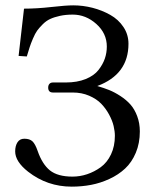

<svg xmlns="http://www.w3.org/2000/svg" viewBox="-20 -678 582 710"><path d="M248 -24.9C211.6 -24.9 183.8 -32.6 164.6 -47.9C145.7 -63.2 130.5 -87.2 119.1 -120.1C113.3 -137 106.9 -148.8 100.1 -155.3C93.3 -161.8 83.2 -165 69.8 -165C58.8 -165 50.4 -160.6 44.7 -151.9C39 -143.1 36.1 -131.8 36.1 -118.2C36.1 -93.1 52.1 -68 84 -43C131.2 -6.2 184.9 12.2 245.1 12.2C269.9 12.2 293.8 10 316.9 5.6C340 1.2 362.6 -6.1 384.8 -16.4C406.9 -26.6 426.2 -39.4 442.6 -54.7C459.1 -70 472.2 -89.4 482.2 -113C492.1 -136.6 497.1 -162.9 497.1 -191.9C497.1 -212.4 493.8 -231.3 487.3 -248.5C480.8 -265.8 472.5 -280.1 462.4 -291.5C452.3 -302.9 440 -313.3 425.5 -322.8C411.1 -332.2 397.1 -339.6 383.8 -345C370.4 -350.3 355.8 -355.3 339.8 -359.9C416.7 -388.5 455.1 -440.6 455.1 -516.1C455.1 -538.9 448.9 -559.6 436.5 -578.1C424.2 -596.7 407.9 -611.7 387.7 -623C367.5 -634.4 345.6 -643.1 322 -649.2C298.4 -655.2 274.7 -658.2 251 -658.2C233.1 -658.2 206.1 -656.2 169.9 -652.1C133.8 -648 100.1 -646 68.8 -646L48.8 -471.2L79.1 -469.2L89.8 -503.9C92.4 -512 96.4 -522.5 101.8 -535.2C107.2 -547.9 112.4 -557.7 117.4 -564.7C122.5 -571.7 129.3 -579.5 137.9 -588.1C146.6 -596.8 155.8 -603.4 165.8 -607.9C175.7 -612.5 187.7 -616.3 201.9 -619.4C216.1 -622.5 231.8 -624 249 -624C281.2 -624 310.3 -612.5 336.2 -589.4C362.1 -566.2 375 -538.4 375 -505.9C375 -490.6 372.6 -475.7 367.7 -461.4C362.8 -447.1 355 -433 344.2 -419.2C333.5 -405.4 317.7 -394.2 296.9 -385.7C276 -377.3 251.5 -373 223.1 -373H175.8C170.2 -373 165.9 -371.3 162.8 -367.9C159.7 -364.5 158.2 -359.9 158.2 -354C158.2 -342 164.1 -335.9 175.8 -335.9H249C271.2 -335.9 291.4 -331.9 309.8 -324C328.2 -316 343.1 -306.1 354.5 -294.2C365.9 -282.3 375.6 -269 383.5 -254.2C391.5 -239.3 397.1 -225.3 400.1 -212.2C403.2 -199 404.8 -186.8 404.8 -175.8C404.8 -150.1 400 -127.1 390.4 -106.9C380.8 -86.8 368.1 -71 352.3 -59.6C336.5 -48.2 319.7 -39.6 302 -33.7C284.3 -27.8 266.3 -24.9 248 -24.9Z"/></svg>

Font: Linux Biolinum G
Style: Bold
Weight: 700
Designer: Philipp H. Poll
Foundry: Philipp H. Poll
Version: Version 1.1.0